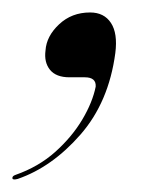

<svg xmlns="http://www.w3.org/2000/svg" viewBox="-61 -124 260 308"><path d="M50.5 0Q29 0 19.2 -12Q9.5 -24 12 -43Q13.5 -66 33.8 -85Q54 -104 83.5 -104Q106 -104 117 -87.2Q128 -70.5 124 -39Q113.5 40 68 92Q22.5 144 -32.5 163Q-40 165 -41 162.5Q-42 158.5 -36 156.5Q1 143.5 27.8 119.5Q54.5 95.5 71 67.8Q87.5 40 92.5 15Q93.5 0 75 0Z"/></svg>

Font: Fraunces 144pt S000
Style: Italic
Weight: 400
Italic angle: -16°
Version: Version 1.000; ttfautohint (v1.8.3)